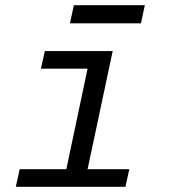

<svg xmlns="http://www.w3.org/2000/svg" viewBox="-20 -721 658 741"><path d="M415 -524 318 -68H479L464 0H41L56 -68H236L318 -456H138L153 -524ZM265 -701H539L524 -631H250Z"/></svg>

Font: Fragment Mono SC
Style: Italic
Weight: 400
Italic angle: -12°
Monospace: yes
Designer: Wei Huang based on Nimbus Sans by URW Studio, based on Helvetica by Max Miedinger.
Foundry: Wei Huang
Version: Version 1.012; ttfautohint (v1.8.4.7-5d5b)